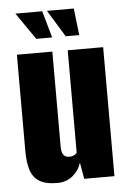

<svg xmlns="http://www.w3.org/2000/svg" viewBox="-50 -689 490 734"><g transform="rotate(-5 195.5 -322.5)"><path d="M141 7Q95 7 71 -8.5Q47 -24 38 -53.5Q29 -83 29 -124V-495H165V-130Q165 -118 167.5 -109Q170 -100 176.5 -94.5Q183 -89 195 -89Q203 -89 208.5 -91Q214 -93 218 -96Q222 -99 224 -102V-495H360V0H244L233 -63Q224 -33 199.5 -13Q175 7 141 7ZM273 -549H221L158 -652H261ZM169 -549H108L37 -652H140Z"/></g></svg>

Font: Alumni Sans Thin ExtraBold
Style: Regular
Weight: 800
Version: Version 1.018